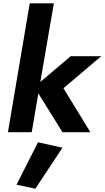

<svg xmlns="http://www.w3.org/2000/svg" viewBox="-20 -800 633 1162"><path d="M408 -460 224 -304 306 -780H160L28 0H172L212 -235L358 0H527L364 -266L593 -460ZM210 61 80 318 194 342 358 94Z"/></svg>

Font: Jost* 700 Bold Italic
Style: Bold Italic
Weight: 700
Italic angle: -10°
Version: Version 3.200; ttfautohint (v0.97) -l 8 -r 50 -G 200 -x 14 -